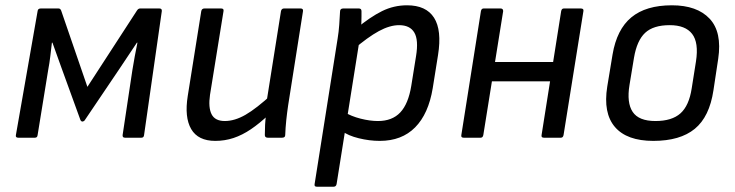

<svg xmlns="http://www.w3.org/2000/svg" viewBox="-20 -520 2776 725"><path d="M49 0Q38 0 40 -10L122 -478Q123 -488 134 -488H201Q208 -488 211 -480L310 -192L497 -480Q502 -488 509 -488H582Q592 -488 591 -478L524 -10Q523 0 514 0H452Q442 0 443 -10L480 -256Q484 -282 489 -308Q494 -334 499 -359H497Q481 -335 465 -311Q449 -287 433 -263L300 -66Q299 -64 296 -62.5Q293 -61 291 -61Q289 -61 287.5 -62Q286 -63 284 -66L211 -267Q203 -290 194.5 -313Q186 -336 178 -359H176Q173 -334 170 -308Q167 -282 162 -256L122 -10Q121 0 112 0Z M793 12Q728 12 702 -32.5Q676 -77 689 -158L740 -478Q742 -488 752 -488H815Q826 -488 824 -478L773 -162Q766 -114 779 -88.5Q792 -63 829 -63Q866 -63 907 -86.5Q948 -110 1009 -166L995 -87Q960 -54 927.5 -32Q895 -10 862 1Q829 12 793 12ZM991 0Q986 0 983 -2.5Q980 -5 980 -10Q980 -29 981 -49Q982 -69 985 -90L986 -132L1041 -478Q1042 -483 1045 -485.5Q1048 -488 1052 -488H1115Q1126 -488 1124 -477L1068 -122Q1064 -95 1061 -66.5Q1058 -38 1057 -10Q1057 0 1045 0Z M1414 12Q1375 12 1334.5 2Q1294 -8 1272 -25L1280 -97Q1306 -81 1341.5 -72Q1377 -63 1407 -63Q1461 -63 1491.5 -95.5Q1522 -128 1533 -196L1551 -308Q1561 -369 1544.5 -397Q1528 -425 1487 -425Q1452 -425 1410.5 -402.5Q1369 -380 1313 -332L1325 -412Q1378 -456 1422.5 -478Q1467 -500 1517 -500Q1589 -500 1619 -453Q1649 -406 1634 -312L1614 -187Q1598 -90 1547.5 -39Q1497 12 1414 12ZM1176 185Q1166 185 1168 175L1255 -375Q1259 -399 1261 -426.5Q1263 -454 1264 -476Q1264 -488 1276 -488H1335Q1345 -488 1345 -478Q1345 -471 1345 -458Q1345 -445 1344.5 -432.5Q1344 -420 1342 -415L1337 -365L1251 175Q1249 185 1240 185Z M2034 0Q2023 0 2025 -10L2099 -478Q2101 -488 2109 -488H2173Q2185 -488 2183 -478L2108 -10Q2106 0 2098 0ZM1731 0Q1720 0 1722 -10L1796 -478Q1798 -488 1806 -488H1870Q1880 -488 1880 -478L1805 -10Q1803 0 1795 0ZM1822 -213 1833 -286H2084L2073 -213Z M2447 12Q2347 12 2302 -40.5Q2257 -93 2273 -193L2293 -314Q2309 -409 2364 -454.5Q2419 -500 2517 -500Q2612 -500 2659.5 -449.5Q2707 -399 2692 -298L2674 -179Q2659 -79 2603.5 -33.5Q2548 12 2447 12ZM2455 -63Q2517 -63 2549.5 -92Q2582 -121 2592 -187L2608 -288Q2619 -359 2593.5 -392Q2568 -425 2509 -425Q2447 -425 2416 -396Q2385 -367 2374 -302L2357 -199Q2346 -132 2369 -97.5Q2392 -63 2455 -63Z"/></svg>

Font: Sofia Sans Hairline
Style: Italic
Weight: 1
Italic angle: -9°
Designer: Botio Nikoltchev, Ani Petrova
Foundry: lettersoup
Version: Version 4.102